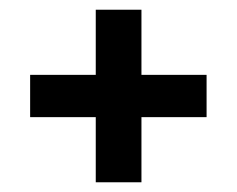

<svg xmlns="http://www.w3.org/2000/svg" viewBox="-20 -476 487 395"><path d="M177 -235H42V-322H177V-456H271V-322H405V-235H271V-101H177Z"/></svg>

Font: Cabin SemiBold
Style: Regular
Weight: 600
Designer: Pablo Impallari
Foundry: Pablo Impallari. http://www.impallari.com Igino Marini. http://www.ikern.com
Version: Version 2.001